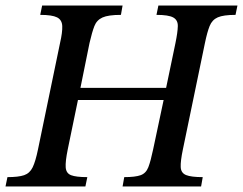

<svg xmlns="http://www.w3.org/2000/svg" viewBox="-35 -677 882 697"><path d="M275 0H-15L-8 -34Q32 -34 52.5 -41Q73 -48 83.5 -69.5Q94 -91 103 -135L183 -521Q192 -560 191 -582.5Q190 -605 172 -614Q154 -623 111 -623L118 -657H410L404 -623Q358 -623 337 -613.5Q316 -604 307.5 -582Q299 -560 290 -521L257 -358H568L602 -521Q610 -560 610.5 -582Q611 -604 594 -613.5Q577 -623 533 -623L540 -657H827L820 -623Q776 -623 755.5 -614Q735 -605 726 -582.5Q717 -560 709 -521L629 -135Q620 -92 621 -70.5Q622 -49 640.5 -41.5Q659 -34 701 -34L695 0H410L416 -34Q456 -34 475.5 -41Q495 -48 503.5 -70Q512 -92 521 -135L559 -314H248L211 -135Q202 -91 203.5 -69.5Q205 -48 223 -41Q241 -34 282 -34Z"/></svg>

Font: STIX Two Text Medium
Style: Italic
Weight: 500
Italic angle: -12°
Designer: Ross Mills, John Hudson & Paul Hanslow, Tiro Typeworks Ltd; with prior portions MicroPress Inc. and Coen Hoffman, Elsevi
Foundry: Tiro Typeworks Ltd
Version: Version 2.13 b171